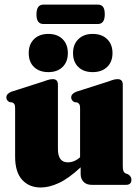

<svg xmlns="http://www.w3.org/2000/svg" viewBox="-20 -801 598 832"><path d="M45.5 -122V-332.5Q45.5 -344 42.8 -349Q40 -354 33.5 -357L21.5 -358.5Q7.5 -365.5 7.5 -379Q7.5 -394.5 29 -403.5L168.5 -448Q184.5 -454 192.8 -456Q201 -458 209 -458Q231 -458 231 -434V-155.5Q231 -97.5 274 -97.5Q302 -97.5 327 -119.5V-332.5Q327 -344 324 -349Q321 -354 314.5 -357L302.5 -358.5Q288.5 -365.5 288.5 -379Q288.5 -394.5 310.5 -403.5L450 -448Q465.5 -454 474 -456Q482.5 -458 490 -458Q512 -458 512 -434V-82.5Q512 -66.5 514.8 -59.8Q517.5 -53 523.5 -50L535.5 -45.5Q549.5 -36 549.5 -22.5Q549.5 0 526 0H378Q354.5 0 342 -13.2Q329.5 -26.5 329.5 -47V-76Q278 -28 235.5 -8.2Q193 11.5 157 11.5Q106 11.5 75.8 -22Q45.5 -55.5 45.5 -122ZM189.5 -488.5Q150.5 -488.5 127.5 -510.5Q104.5 -532.5 104.5 -571Q104.5 -609 127.5 -631.5Q150.5 -654 189.5 -654Q228.5 -654 251.2 -631.5Q274 -609 274 -571Q274 -533 251.2 -510.8Q228.5 -488.5 189.5 -488.5ZM381.5 -488.5Q342.5 -488.5 319.5 -510.5Q296.5 -532.5 296.5 -571Q296.5 -609 319.8 -631.5Q343 -654 381.5 -654Q421 -654 444.2 -631.5Q467.5 -609 467.5 -571Q467.5 -533 444.2 -510.8Q421 -488.5 381.5 -488.5ZM138 -738.5Q138 -781 168 -781H404Q419 -781 426.5 -771.2Q434 -761.5 434 -739Q434 -697 404 -697H168Q138 -697 138 -738.5Z"/></svg>

Font: Fraunces 144pt S050 Black
Style: Regular
Weight: 900
Version: Version 1.000; ttfautohint (v1.8.3)